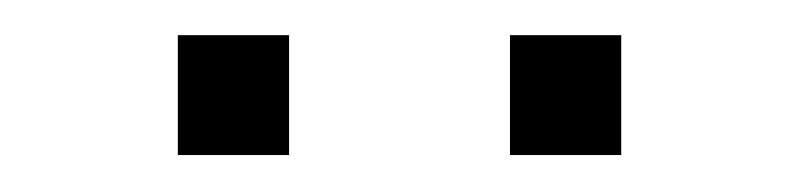

<svg xmlns="http://www.w3.org/2000/svg" viewBox="-20 -730 445 107"><path d="M141.1 -643.6H79.1V-710.4H141.1ZM326.2 -643.6H264.2V-710.4H326.2Z"/></svg>

Font: Ufes Sans Light
Style: Regular
Weight: 200
Designer: Ricardo Esteves & Thais Bronze
Foundry: ProDesignUfes - Ricardo Esteves, Thais Bronze (This is a derivative work, based on Roboto family, by Christian Robertson
Version: Version 2.0